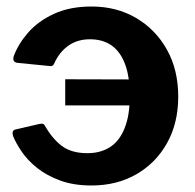

<svg xmlns="http://www.w3.org/2000/svg" viewBox="-20 -560 599 590"><path d="M261.3 -540Q338 -540 398 -504.9Q458.1 -469.7 492.9 -407.6Q527.7 -345.4 527.7 -263Q527.7 -182 493.4 -120.5Q459.1 -59 399 -24.5Q339 10 261.3 10Q206.3 10 164.7 -5.3Q123.1 -20.7 93.9 -44.1Q64.7 -67.5 46.6 -94.1Q28.5 -120.8 19.9 -142.6Q15.5 -158.9 26.9 -161.9L100.5 -179Q114 -182.3 117.6 -174.3Q140.4 -134 170 -111.6Q199.6 -89.3 248.7 -89.3Q289.1 -89.3 318.2 -108.1Q347.3 -126.9 363 -166.2Q378.8 -205.4 378.8 -265Q378.8 -323.9 364.5 -362.4Q350.1 -401 323.2 -420.1Q296.2 -439.3 256.3 -439.3Q218.6 -439.3 191.2 -420.4Q163.8 -401.4 148 -368.2Q145.7 -361.4 142.3 -358.8Q139 -356.1 132.7 -357.1L35.3 -366.7Q16.1 -368.3 22.5 -388.1Q36.4 -425.4 66.7 -460.1Q96.9 -494.8 145.7 -517.4Q194.5 -540 261.3 -540ZM449.6 -236.2H180.4V-316.4L449.6 -315.7Z"/></svg>

Font: Libre Franklin Thin
Style: Regular
Weight: 100
Designer: Pablo Impallari, Rodrigo Fuenzalida, Nhung Nguyen
Foundry: Impallari Type
Version: Version 3.000